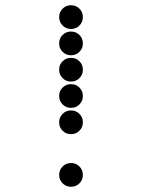

<svg xmlns="http://www.w3.org/2000/svg" viewBox="-20 -715 640 730"><path d="M249 -695Q231 -695 218 -682Q205 -669 205 -651V-649Q205 -631 218 -618Q231 -605 249 -605H251Q269 -605 282 -618Q295 -631 295 -649V-651Q295 -669 282 -682Q269 -695 251 -695ZM249 -595Q231 -595 218 -582Q205 -569 205 -551V-549Q205 -531 218 -518Q231 -505 249 -505H251Q269 -505 282 -518Q295 -531 295 -549V-551Q295 -569 282 -582Q269 -595 251 -595ZM249 -495Q231 -495 218 -482Q205 -469 205 -451V-449Q205 -431 218 -418Q231 -405 249 -405H251Q269 -405 282 -418Q295 -431 295 -449V-451Q295 -469 282 -482Q269 -495 251 -495ZM249 -395Q231 -395 218 -382Q205 -369 205 -351V-349Q205 -331 218 -318Q231 -305 249 -305H251Q269 -305 282 -318Q295 -331 295 -349V-351Q295 -369 282 -382Q269 -395 251 -395ZM249 -295Q231 -295 218 -282Q205 -269 205 -251V-249Q205 -231 218 -218Q231 -205 249 -205H251Q269 -205 282 -218Q295 -231 295 -249V-251Q295 -269 282 -282Q269 -295 251 -295ZM249 -95Q231 -95 218 -82Q205 -69 205 -51V-49Q205 -31 218 -18Q231 -5 249 -5H251Q269 -5 282 -18Q295 -31 295 -49V-51Q295 -69 282 -82Q269 -95 251 -95Z"/></svg>

Font: Doto Rounded Black
Style: Regular
Weight: 900
Monospace: yes
Version: Version 1.000